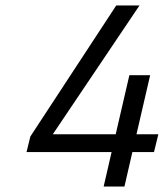

<svg xmlns="http://www.w3.org/2000/svg" viewBox="-20 -680 600 702"><path d="M359 2 388 -124H77L91 -181L405 -660H490L173 -189H403L453 -405H529L479 -189H559L543 -124H464L435 2Z"/></svg>

Font: TitilliumWebItalic
Style: Italic
Weight: 400
Italic angle: -13°
Version: Version 1.001;PS 57.000;hotconv 1.0.70;makeotf.lib2.5.55311